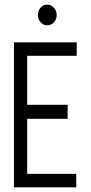

<svg xmlns="http://www.w3.org/2000/svg" viewBox="-20 -806 390 826"><path d="M40 0V-624H310V-566H97V-355H271V-295H97V-58H308V0ZM183 -697Q167 -697 155 -710Q143 -723 143 -741Q143 -760 154.5 -773Q166 -786 183 -786Q200 -786 212 -772.5Q224 -759 224 -741Q224 -723 212 -710Q200 -697 183 -697Z"/></svg>

Font: Inconsolata ExtraCondensed
Style: Regular
Weight: 400
Width: 2
Monospace: yes
Designer: Raph Levien, Cyreal, Brenton Simpson
Foundry: Raph Levien, Cyreal, Google
Version: Version 3.001; ttfautohint (v1.8.2.53-6de2)